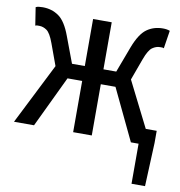

<svg xmlns="http://www.w3.org/2000/svg" viewBox="-77 -569 760 812"><g transform="rotate(10 303.5 -163.0)"><path d="M6 0 138 -262 104 -355Q89 -396 73.5 -407Q58 -418 41 -418Q36 -418 32.5 -418Q29 -418 24 -416L12 -493Q17 -496 25 -497Q33 -498 42 -498Q81 -498 111 -477Q141 -456 163 -396L205 -284H260V-486H340V-284H395L437 -396Q460 -456 489.5 -477Q519 -498 558 -498Q576 -498 588 -493L576 -416Q572 -418 568 -418Q564 -418 559 -418Q543 -418 527 -407Q511 -396 496 -355L462 -262L560 -67H607V-15L599 172H541V0H508L403 -220H340V0H260V-220H197L92 0Z"/></g></svg>

Font: SauceCodePro NFM
Style: Regular
Weight: 400
Monospace: yes
Designer: Paul D. Hunt, Teo Tuominen
Foundry: Adobe
Version: Version 2.042;hotconv 1.1.0;makeotfexe 2.6.0;Nerd Fonts 3.3.